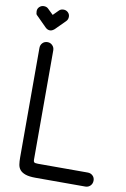

<svg xmlns="http://www.w3.org/2000/svg" viewBox="-99 -969 674 1026"><g transform="rotate(10 238.5 -455.5)"><path d="M439 -76Q455 -76 466 -65.5Q477 -55 477 -39Q477 -22 466 -11Q455 0 439 0H169Q134 0 114 -7Q94 -14 84 -26Q74 -38 71.5 -55Q69 -72 69 -92V-687Q69 -703 79.5 -714Q90 -725 107 -725Q122 -725 133 -714Q144 -703 144 -687V-92Q144 -84 148 -80Q152 -76 169 -76ZM29 -854Q23 -858 21.5 -864.5Q20 -871 20 -878Q20 -892 30 -901.5Q40 -911 54 -911Q69 -911 78 -902L108 -873L137 -902Q146 -911 161 -911Q175 -911 185 -901.5Q195 -892 195 -878Q195 -863 185 -853L132 -800Q119 -789 108 -789Q94 -789 83 -800Z"/></g></svg>

Font: VDS Compensated
Style: Light
Weight: 300
Designer: artmaker
Foundry: artmaker
Version: Version 1.000 2012 initial release